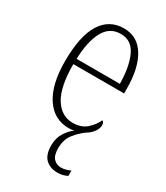

<svg xmlns="http://www.w3.org/2000/svg" viewBox="-191 -625 804 930"><g transform="rotate(30 211.5 -159.5)"><path d="M289 224Q247 224 222 200Q197 176 197 124Q197 82 216.5 52Q236 22 259 6Q252 8 244.5 9Q237 10 228 10Q146 10 98.5 -61Q51 -132 51 -262Q51 -404 95 -473.5Q139 -543 220 -543Q296 -543 336.5 -477Q377 -411 377 -294V-270H93Q93 -144 130.5 -83Q168 -22 232 -22Q279 -22 308 -47.5Q337 -73 351 -105Q362 -99 362 -82Q362 -64 347.5 -44.5Q333 -25 313 -14Q282 8 257.5 39.5Q233 71 233 119Q233 159 249.5 176.5Q266 194 291 194Q316 194 343 181V211Q318 224 289 224ZM336 -300Q335 -395 308 -453.5Q281 -512 220 -512Q158 -512 127.5 -455Q97 -398 94 -300Z"/></g></svg>

Font: Noto Serif Myanmar Condensed ExtraLight
Style: Regular
Weight: 200
Width: 3
Designer: Ben Mitchell and the Monotype Design Team
Foundry: Monotype Imaging Inc.
Version: Version 2.106; ttfautohint (v1.8.4.7-5d5b)